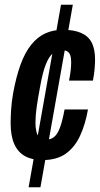

<svg xmlns="http://www.w3.org/2000/svg" viewBox="-20 -743 422 812"><path d="M101 49 238 -723H288L151 49ZM160 -66Q116 -66 86 -82.5Q56 -99 40.5 -133.5Q25 -168 25 -222Q25 -248 27 -279Q29 -310 35 -346Q48 -418 67 -470Q86 -522 112.5 -554.5Q139 -587 172 -602Q205 -617 247 -617Q292 -617 322.5 -604Q353 -591 367.5 -563.5Q382 -536 382 -491Q382 -473 380 -450.5Q378 -428 373 -402H272Q277 -427 279 -446Q281 -465 281 -480Q281 -498 277 -509.5Q273 -521 264 -526Q255 -531 240 -531Q220 -531 203.5 -517.5Q187 -504 173.5 -470Q160 -436 149 -373Q140 -325 136 -296.5Q132 -268 131 -251.5Q130 -235 130 -222Q130 -202 134 -186Q138 -170 147 -161Q156 -152 171 -152Q194 -152 208.5 -163.5Q223 -175 233.5 -203Q244 -231 253 -280H352Q341 -217 318.5 -168.5Q296 -120 258 -93Q220 -66 160 -66Z"/></svg>

Font: Archivo ExtraCondensed SemiBold
Style: Italic
Weight: 600
Width: 2
Italic angle: -10°
Designer: Hector Gatti
Foundry: Omnibus-Type
Version: Version 2.001